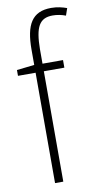

<svg xmlns="http://www.w3.org/2000/svg" viewBox="-87 -872 451 848"><g transform="rotate(-10 138.0 -448.5)"><path d="M218 -561V-595H126V-660C127 -759 147 -797 207 -797C226 -797 247 -793 265 -786L276 -818C256 -825 234 -831 206 -831C120 -831 89 -776 89 -664V-596L10 -587V-561H89V-66H126V-561Z"/></g></svg>

Font: Noto Sans Malayalam UI Condensed ExtraLight
Style: Regular
Weight: 200
Width: 3
Designer: Jelle Bosma - Monotype Design Team
Foundry: Monotype Imaging Inc.
Version: Version 2.104